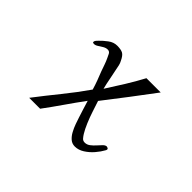

<svg xmlns="http://www.w3.org/2000/svg" viewBox="-109 -804 1218 1218"><g transform="rotate(45 500.0 -194.5)"><path d="M790 -7Q790 -3 789 0Q788 3 786 6Q772 32 748 60Q724 88 693.5 107.5Q663 127 631 127Q606 127 588 111.5Q570 96 557 72Q544 48 535 23Q526 -2 520 -21Q511 -50 501.5 -79Q492 -108 484 -136Q439 -75 395.5 -12Q352 51 306 113H208Q270 32 334 -47Q398 -126 456 -209Q447 -240 436 -269.5Q425 -299 413 -329Q405 -351 397.5 -373Q390 -395 380 -416Q375 -428 367.5 -442Q360 -456 344 -456Q329 -456 313.5 -447Q298 -438 284 -428.5Q270 -419 257 -419Q255 -419 250 -420Q245 -421 245 -425Q245 -434 251 -441Q257 -448 263 -454Q283 -475 310.5 -495.5Q338 -516 369 -516Q404 -516 421 -506.5Q438 -497 453 -465Q461 -451 464.5 -435Q468 -419 471 -403Q479 -368 485.5 -332Q492 -296 501 -261Q539 -320 576 -379.5Q613 -439 646 -501H774Q714 -421 653.5 -341Q593 -261 531 -182Q541 -152 554 -112Q567 -72 583 -34Q599 4 615 30Q623 43 632.5 54Q642 65 658 65Q677 65 693.5 52.5Q710 40 724 24Q738 8 750.5 -4.5Q763 -17 775 -17Q778 -17 784 -14Q790 -11 790 -7Z"/></g></svg>

Font: Kaisei Opti Medium
Style: Regular
Weight: 500
Designer: Font-Kai, 金井和夫
Foundry: KAZUO KANAI
Version: Version 5.003